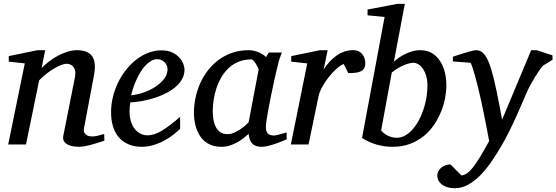

<svg xmlns="http://www.w3.org/2000/svg" viewBox="-20 -757 2915 1006"><path d="M526.9 -20Q520.5 -17.6 504.6 -12.5Q488.8 -7.3 469.2 -1.7Q449.7 3.9 429.2 8.1Q408.7 12.2 393.1 12.2Q384.3 12.2 368.9 10.5Q353.5 8.8 339.4 2.7Q325.2 -3.4 316.4 -15.1Q307.6 -26.9 312 -46.9L373 -354Q376.5 -374 373.3 -387.2Q370.1 -400.4 363 -408.4Q356 -416.5 346.7 -419.7Q337.4 -422.9 329.1 -422.9Q316.9 -422.9 299.1 -415.8Q281.2 -408.7 261.5 -397Q241.7 -385.3 221.7 -369.4Q201.7 -353.5 185.1 -335.9L116.2 0H22.9L109.9 -424.8L25.9 -434.1V-462.9L176.8 -494.1H216.8L198.2 -400.9Q214.8 -417.5 236.3 -434.3Q257.8 -451.2 282.2 -464.4Q306.6 -477.5 332.8 -485.8Q358.9 -494.1 383.8 -494.1Q438.5 -494.1 461.7 -463.9Q484.9 -433.6 473.1 -366.2L419.9 -84Q417.5 -69.8 422.1 -61.5Q426.8 -53.2 434.3 -48.8Q441.9 -44.4 450.2 -43.2Q458.5 -42 462.9 -42Q476.6 -42 492.7 -45.9Q508.8 -49.8 525.9 -55.2Z M857.9 -394Q857.9 -403.8 854 -413.3Q850.1 -422.9 843.3 -430.2Q836.4 -437.5 826.2 -442.1Q815.9 -446.8 803.7 -446.8Q787.1 -446.8 772 -438Q756.8 -429.2 742.9 -414.6Q729 -399.9 717 -380.9Q705.1 -361.8 695.6 -340.8Q686 -319.8 678.7 -298.3Q671.4 -276.9 667 -257.8Q698.7 -260.7 732.7 -272.5Q766.6 -284.2 794.4 -302.5Q822.3 -320.8 840.1 -344.2Q857.9 -367.7 857.9 -394ZM946.8 -393.1Q946.8 -365.7 934.1 -342.8Q921.4 -319.8 899.7 -301.3Q877.9 -282.7 849.4 -268.3Q820.8 -253.9 789.3 -243.9Q757.8 -233.9 725.1 -227.8Q692.4 -221.7 662.6 -220.2Q661.1 -210.4 659.9 -196.8Q658.7 -183.1 658.7 -173.8Q658.7 -146.5 665.3 -123.5Q671.9 -100.6 684.3 -83.7Q696.8 -66.9 714.4 -57.4Q731.9 -47.9 753.9 -47.9Q787.6 -47.9 828.1 -72.3Q868.7 -96.7 923.8 -145V-82Q909.7 -68.4 889.2 -52Q868.7 -35.6 842.5 -21.2Q816.4 -6.8 785.6 2.7Q754.9 12.2 720.7 12.2Q705.6 12.2 687.7 9.3Q669.9 6.3 652.3 -1.2Q634.8 -8.8 618.4 -22Q602.1 -35.2 589.6 -55.4Q577.1 -75.7 569.6 -103.8Q562 -131.8 562 -169.9Q562 -209.5 571.5 -248.8Q581.1 -288.1 598.4 -324Q615.7 -359.9 640.1 -390.9Q664.6 -421.9 693.8 -444.6Q723.1 -467.3 756.6 -480.2Q790 -493.2 825.7 -493.2Q860.4 -493.2 883.5 -481.7Q906.7 -470.2 920.9 -454.1Q935.1 -438 940.9 -420.9Q946.8 -403.8 946.8 -393.1Z M1335 -392.1Q1335.4 -394.5 1331.3 -403.3Q1327.1 -412.1 1321.3 -421.6Q1315.4 -431.2 1308.8 -438.5Q1302.2 -445.8 1297.9 -445.8Q1259.8 -445.8 1229.7 -433.3Q1199.7 -420.9 1177.2 -399.7Q1154.8 -378.4 1138.9 -350.6Q1123 -322.8 1113.3 -292.5Q1103.5 -262.2 1099.1 -231.4Q1094.7 -200.7 1094.7 -172.9Q1094.7 -151.9 1098.1 -130.9Q1101.6 -109.9 1110.1 -92.8Q1118.7 -75.7 1133.5 -64.9Q1148.4 -54.2 1171.9 -54.2Q1189.5 -54.2 1207 -62Q1224.6 -69.8 1239.7 -80.1Q1254.9 -90.3 1266.1 -100.6Q1277.3 -110.8 1282.7 -116.2ZM1481.9 -26.9Q1476.1 -24.4 1460.4 -17.8Q1444.8 -11.2 1425.5 -4.6Q1406.2 2 1386.5 7.1Q1366.7 12.2 1352.1 12.2Q1334 12.2 1321.5 7.8Q1309.1 3.4 1301 -5.4Q1293 -14.2 1288.6 -26.9Q1284.2 -39.6 1282.7 -56.2Q1271.5 -45.4 1256.3 -33.4Q1241.2 -21.5 1222.9 -11.2Q1204.6 -1 1183.8 5.6Q1163.1 12.2 1140.6 12.2Q1111.3 12.2 1089.1 3.9Q1066.9 -4.4 1050.8 -18.3Q1034.7 -32.2 1024.2 -50.5Q1013.7 -68.8 1007.3 -88.6Q1001 -108.4 998.5 -128.7Q996.1 -148.9 996.1 -167Q996.1 -205.6 1004.4 -244.9Q1012.7 -284.2 1029.1 -320.6Q1045.4 -356.9 1069.8 -388.7Q1094.2 -420.4 1126.2 -443.8Q1158.2 -467.3 1197.5 -480.7Q1236.8 -494.1 1283.7 -494.1Q1297.4 -494.1 1310.8 -491Q1324.2 -487.8 1335.9 -482.7Q1347.7 -477.5 1357.4 -471.2Q1367.2 -464.8 1374 -458L1388.7 -481.9H1457Q1454.6 -476.1 1451.7 -468Q1448.7 -460 1445.8 -451.7Q1442.9 -443.4 1440.7 -436Q1438.5 -428.7 1438 -424.8Q1434.6 -411.6 1428.2 -385Q1421.9 -358.4 1414.8 -325.2Q1407.7 -292 1400.1 -255.6Q1392.6 -219.2 1386.7 -186.8Q1380.9 -154.3 1377 -129.2Q1373 -104 1373 -92.8Q1373 -66.4 1384.3 -56.6Q1395.5 -46.9 1416 -46.9Q1420.9 -46.9 1430.4 -49.1Q1439.9 -51.3 1450.2 -54.2Q1460.4 -57.1 1469.2 -59.6Q1478 -62 1481.9 -63Z M1894 -426.8Q1894 -409.2 1887.7 -398.7Q1881.3 -388.2 1869.6 -382.8Q1857.9 -377.4 1841.6 -375.7Q1825.2 -374 1804.7 -374L1780.8 -421.9Q1762.2 -414.1 1741 -394.8Q1719.7 -375.5 1700.7 -350.8Q1681.6 -326.2 1667.5 -300Q1653.3 -273.9 1648.9 -252L1596.7 0H1503.9L1589.8 -424.8L1505.9 -434.1V-462.9L1656.7 -494.1H1696.8L1675.8 -393.1Q1706.5 -440.4 1745.6 -467.3Q1784.7 -494.1 1830.1 -494.1Q1848.1 -494.1 1860.4 -487.5Q1872.6 -481 1880.1 -470.7Q1887.7 -460.4 1890.9 -448.7Q1894 -437 1894 -426.8Z M2219.7 -306.2Q2219.7 -339.8 2211.9 -363Q2204.1 -386.2 2192.9 -400.9Q2181.6 -415.5 2169.2 -421.9Q2156.7 -428.2 2147.9 -428.2Q2135.7 -428.2 2121.1 -424.3Q2106.4 -420.4 2091.1 -413.3Q2075.7 -406.2 2060.5 -397Q2045.4 -387.7 2032.7 -377L1977.1 -74.2Q1981.9 -66.9 1990.2 -60.1Q1998.5 -53.2 2009.3 -47.6Q2020 -42 2032.7 -38.6Q2045.4 -35.2 2059.1 -35.2Q2082 -35.2 2102.8 -46.9Q2123.5 -58.6 2141.4 -78.6Q2159.2 -98.6 2173.8 -125.5Q2188.5 -152.3 2198.5 -182.4Q2208.5 -212.4 2214.1 -244.4Q2219.7 -276.4 2219.7 -306.2ZM2318.8 -310.1Q2318.8 -278.8 2312 -242.9Q2305.2 -207 2290.8 -171.4Q2276.4 -135.7 2253.9 -102.5Q2231.4 -69.3 2200.2 -43.9Q2168.9 -18.6 2128.4 -3.2Q2087.9 12.2 2037.1 12.2Q1994.6 12.2 1953.4 0.5Q1912.1 -11.2 1877 -34.2L1995.1 -668L1905.8 -676.8V-707L2062 -736.8H2101.1L2043.9 -434.1Q2057.6 -446.3 2074 -457.3Q2090.3 -468.3 2107.9 -476.3Q2125.5 -484.4 2144 -489.3Q2162.6 -494.1 2180.7 -494.1Q2219.2 -494.1 2245.6 -477.1Q2272 -460 2288.3 -433.1Q2304.7 -406.2 2311.8 -373.8Q2318.8 -341.3 2318.8 -310.1Z M2825.2 -413.1Q2819.3 -407.2 2808.1 -391.6Q2796.9 -376 2784.9 -356.4Q2772.9 -336.9 2761.5 -316.2Q2750 -295.4 2743.2 -279.8Q2732.4 -255.9 2718 -221.7Q2703.6 -187.5 2685.8 -148.2Q2668 -108.9 2647 -66.7Q2626 -24.4 2602.1 16.1Q2578.6 55.7 2552 94Q2525.4 132.3 2495.6 162.4Q2465.8 192.4 2432.9 210.7Q2399.9 229 2364.3 229Q2336.9 229 2318.8 222.2Q2300.8 215.3 2290 205.3Q2279.3 195.3 2275.1 183.8Q2271 172.4 2271 163.1Q2271 151.9 2276.1 141.4Q2281.2 130.9 2290.5 122.8Q2299.8 114.7 2312.5 109.9Q2325.2 105 2339.8 104L2397.9 162.1Q2413.6 160.6 2428.7 149.7Q2443.8 138.7 2460.7 116.7Q2477.5 94.7 2497.6 61.5Q2517.6 28.3 2543 -18.1Q2542 -23.9 2538.1 -44.2Q2534.2 -64.5 2528.6 -93.5Q2522.9 -122.6 2515.9 -157.7Q2508.8 -192.9 2501 -229Q2493.2 -264.2 2484.6 -299.6Q2476.1 -335 2468 -363.3Q2460 -391.6 2453.6 -409.7Q2447.3 -427.7 2443.8 -428.2L2353 -435.1V-460L2366.7 -464.4Q2376.5 -467.8 2388.2 -471.4Q2399.9 -475.1 2413.1 -479.2Q2426.3 -483.4 2438 -486.6Q2449.7 -489.7 2459.2 -491.9Q2468.8 -494.1 2473.1 -494.1Q2489.3 -494.1 2501.5 -486.6Q2513.7 -479 2523.2 -464.8Q2532.7 -450.7 2540.8 -430.9Q2548.8 -411.1 2556.2 -386.2Q2568.8 -341.8 2582.5 -276.1Q2596.2 -210.4 2610.8 -129.9L2763.2 -494.1H2792L2875 -466.8V-443.8Z"/></svg>

Font: Charis SIL Viet
Style: Italic
Weight: 400
Italic angle: -11°
Foundry: SIL International
Version: Version 5.000